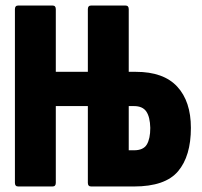

<svg xmlns="http://www.w3.org/2000/svg" viewBox="-20 -675 731 695"><path d="M46 0Q34 0 34 -13V-642Q34 -655 46 -655H170Q182 -655 182 -642V-415H298V-642Q298 -655 310 -655H434Q446 -655 446 -642V-415H472Q572 -415 621.5 -361.5Q671 -308 671 -212Q671 -110 624.5 -55Q578 0 465 0H310Q298 0 298 -13V-291H182V-13Q182 0 170 0ZM446 -131H465Q499 -131 511.5 -152Q524 -173 524 -212Q523 -252 509.5 -271.5Q496 -291 465 -291H446Z"/></svg>

Font: Sofia Sans Extra Condensed Black
Style: Regular
Weight: 900
Designer: Botio Nikoltchev, Ani Petrova
Foundry: lettersoup
Version: Version 4.101